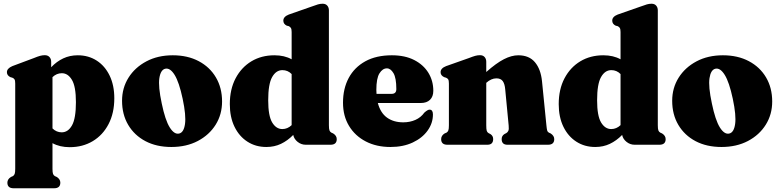

<svg xmlns="http://www.w3.org/2000/svg" viewBox="-20 -775 4176 1028"><path d="M254 -444V-415Q283.5 -446 318.8 -462.5Q354 -479 396.5 -479Q453.5 -479 497.8 -450.5Q542 -422 567 -370.2Q592 -318.5 592 -249Q592 -169.5 561.2 -110.5Q530.5 -51.5 476.5 -19.2Q422.5 13 353.5 13Q300 13 261 -8.5V128.5Q261 148.5 264 156.2Q267 164 274 168L284 172.5Q303 184.5 303 203Q303 233 269.5 233H53Q19.5 233 19.5 203Q19.5 184.5 38.5 172.5L49 168Q55.5 164 58.5 156.2Q61.5 148.5 61.5 128.5V-327.5Q61.5 -343.5 57.8 -349.8Q54 -356 46 -359L35.5 -362Q17 -371 17 -388.5Q17 -408.5 46 -421L161 -464Q181.5 -472.5 194.5 -476Q207.5 -479.5 219.5 -479.5Q236 -479.5 245 -469.5Q254 -459.5 254 -444ZM311 -383Q283 -383 261 -362V-87.5Q282 -66.5 310.5 -66.5Q344.5 -66.5 365.5 -103.8Q386.5 -141 386.5 -228Q386.5 -311.5 365.2 -347.2Q344 -383 311 -383Z M905 -479Q984.5 -479 1044 -447.5Q1103.5 -416 1136.2 -360.2Q1169 -304.5 1169 -231.5Q1169 -162.5 1134.8 -107.5Q1100.5 -52.5 1039.2 -20.2Q978 12 897.5 12Q818 12 758.8 -19.2Q699.5 -50.5 666.5 -106.2Q633.5 -162 633.5 -235.5Q633.5 -304 668 -359Q702.5 -414 763.8 -446.5Q825 -479 905 -479ZM939 -60Q964 -65.5 970.5 -111Q977 -156.5 958 -246Q939 -335.5 914.8 -374.2Q890.5 -413 864.5 -407Q840 -401 833.2 -356.5Q826.5 -312 846 -221Q864.5 -131.5 888.8 -92.8Q913 -54 939 -60Z M1210.5 -217.5Q1210.5 -297 1241.5 -355.8Q1272.5 -414.5 1326.2 -446.8Q1380 -479 1449 -479Q1503 -479 1541.5 -457.5V-603.5Q1541.5 -619 1537.5 -625.2Q1533.5 -631.5 1526 -635L1515.5 -637.5Q1497 -646.5 1497 -664.5Q1497 -685.5 1526 -697L1649 -740Q1670 -748 1682.5 -751.5Q1695 -755 1707.5 -755Q1723.5 -755 1732.2 -745Q1741 -735 1741 -719.5V-104.5Q1741 -84.5 1744 -76.8Q1747 -69 1754 -65L1764 -60.5Q1783 -48.5 1783 -30Q1783 0 1749.5 0H1617Q1593 0 1573.8 -15.2Q1554.5 -30.5 1550 -52.5Q1519.5 -21.5 1484.2 -4.8Q1449 12 1406 12Q1349 12 1304.8 -16.5Q1260.5 -45 1235.5 -96.5Q1210.5 -148 1210.5 -217.5ZM1416 -238Q1416 -155 1437.2 -119.5Q1458.5 -84 1491.5 -84Q1519.5 -84 1541.5 -105V-378.5Q1521 -399.5 1492 -399.5Q1458 -399.5 1437 -362.2Q1416 -325 1416 -238Z M2300 -289Q2300 -258 2282.5 -240.8Q2265 -223.5 2233 -223.5H2003Q2017 -170.5 2052.2 -145.2Q2087.5 -120 2139 -120Q2174.5 -120 2204 -133Q2233.5 -146 2252 -172Q2270.5 -188.5 2280.5 -188Q2298 -187.5 2298 -162Q2298 -115.5 2269.5 -75.8Q2241 -36 2189.8 -12Q2138.5 12 2070.5 12Q1995.5 12 1938.2 -17.8Q1881 -47.5 1848.8 -100.8Q1816.5 -154 1816.5 -225Q1816.5 -300.5 1847 -357.5Q1877.5 -414.5 1936 -446.8Q1994.5 -479 2078 -479Q2148.5 -479 2198 -453.5Q2247.5 -428 2273.8 -385Q2300 -342 2300 -289ZM1995 -293Q1995 -282 1996 -272.5H2077Q2102 -272.5 2102 -298Q2102 -357.5 2086.8 -383.2Q2071.5 -409 2051.5 -409Q2028.5 -409 2011.8 -382.5Q1995 -356 1995 -293Z M2583.5 -444V-389.5Q2637 -437 2678 -458Q2719 -479 2755 -479Q2813 -479 2844.2 -441.8Q2875.5 -404.5 2882 -340L2905.5 -104.5Q2907.5 -84.5 2909.5 -76.8Q2911.5 -69 2918.5 -65L2928.5 -60.5Q2947.5 -48 2947.5 -30Q2947.5 0 2914 0H2697Q2666 0 2666 -30.5Q2666 -47.5 2680.5 -57L2691 -62.5Q2698 -66.5 2701.8 -74.8Q2705.5 -83 2703.5 -103L2685 -296.5Q2682.5 -326 2671.8 -340.8Q2661 -355.5 2638 -355.5Q2610 -355.5 2583.5 -331.5V-331V-104.5Q2583.5 -83.5 2586 -75Q2588.5 -66.5 2595.5 -62.5L2606 -57Q2620.5 -47.5 2620.5 -30.5Q2620.5 0 2589.5 0H2375.5Q2342 0 2342 -30Q2342 -49 2360.5 -60.5L2371 -65Q2377.5 -69 2380.5 -76.8Q2383.5 -84.5 2383.5 -104.5V-327.5Q2383.5 -343.5 2379.8 -349.8Q2376 -356 2368 -359L2358 -362Q2339 -371 2339 -388.5Q2339 -409.5 2368.5 -421L2491.5 -464.5Q2512 -472.5 2524.5 -476Q2537 -479.5 2550 -479.5Q2566 -479.5 2574.8 -469.5Q2583.5 -459.5 2583.5 -444Z M2971.5 -217.5Q2971.5 -297 3002.5 -355.8Q3033.5 -414.5 3087.2 -446.8Q3141 -479 3210 -479Q3264 -479 3302.5 -457.5V-603.5Q3302.5 -619 3298.5 -625.2Q3294.5 -631.5 3287 -635L3276.5 -637.5Q3258 -646.5 3258 -664.5Q3258 -685.5 3287 -697L3410 -740Q3431 -748 3443.5 -751.5Q3456 -755 3468.5 -755Q3484.5 -755 3493.2 -745Q3502 -735 3502 -719.5V-104.5Q3502 -84.5 3505 -76.8Q3508 -69 3515 -65L3525 -60.5Q3544 -48.5 3544 -30Q3544 0 3510.5 0H3378Q3354 0 3334.8 -15.2Q3315.5 -30.5 3311 -52.5Q3280.5 -21.5 3245.2 -4.8Q3210 12 3167 12Q3110 12 3065.8 -16.5Q3021.5 -45 2996.5 -96.5Q2971.5 -148 2971.5 -217.5ZM3177 -238Q3177 -155 3198.2 -119.5Q3219.5 -84 3252.5 -84Q3280.5 -84 3302.5 -105V-378.5Q3282 -399.5 3253 -399.5Q3219 -399.5 3198 -362.2Q3177 -325 3177 -238Z M3850.5 -479Q3930 -479 3989.5 -447.5Q4049 -416 4081.8 -360.2Q4114.5 -304.5 4114.5 -231.5Q4114.5 -162.5 4080.2 -107.5Q4046 -52.5 3984.8 -20.2Q3923.5 12 3843 12Q3763.5 12 3704.2 -19.2Q3645 -50.5 3612 -106.2Q3579 -162 3579 -235.5Q3579 -304 3613.5 -359Q3648 -414 3709.2 -446.5Q3770.5 -479 3850.5 -479ZM3884.5 -60Q3909.5 -65.5 3916 -111Q3922.5 -156.5 3903.5 -246Q3884.5 -335.5 3860.2 -374.2Q3836 -413 3810 -407Q3785.5 -401 3778.8 -356.5Q3772 -312 3791.5 -221Q3810 -131.5 3834.2 -92.8Q3858.5 -54 3884.5 -60Z"/></svg>

Font: Fraunces 72pt S050 Black
Style: Regular
Weight: 900
Version: Version 1.000; ttfautohint (v1.8.3)